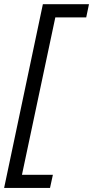

<svg xmlns="http://www.w3.org/2000/svg" viewBox="-47 -739 446 919"><path d="M158.2 -718.8H378.9L365.7 -655.8H217.8L58.1 97.7H206.1L192.4 160.6H-27.3Z"/></svg>

Font: Viking Open Sans
Style: Italic
Weight: 400
Italic angle: -12°
Foundry: Ascender Corporation
Version: Version 2.000